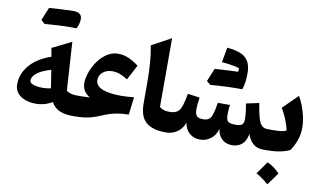

<svg xmlns="http://www.w3.org/2000/svg" viewBox="-106 -1132 2786 1658"><g transform="rotate(10 1286.5 -302.5)"><path d="M311.8 -360.5Q319.3 -314.1 325.4 -276.1Q331.4 -238.1 336.9 -202.5Q322.3 -199.7 303.1 -197.2Q284 -194.7 263.2 -194.7Q235.5 -194.7 209.7 -199.1Q183.9 -203.5 167.5 -213.1Q151 -222.8 151 -239.4Q151 -265.8 172.5 -288.8Q194 -311.8 230.6 -330.3Q267.1 -348.8 311.8 -360.5ZM293.1 -472.2Q214.7 -445.8 158.7 -402.8Q102.7 -359.7 73 -305Q43.3 -250.3 43.3 -188.8Q43.3 -151.5 59 -125.1Q74.7 -98.6 101.2 -81.8Q127.8 -64.9 161.1 -57Q194.3 -49 229.8 -49Q266 -49 301.8 -58.4Q337.6 -67.9 374 -88.5Q400.2 -41.2 446 -20.6Q491.9 0 569.3 0H569.8V-180.5H569.3Q539.4 -180.5 515.3 -186.9Q491.2 -193.4 475.7 -207.2L448.9 -630.5L280.6 -547.2ZM409.5 -752.1Q424.5 -752.1 434.7 -752Q445 -751.8 452.1 -751.8Q459.1 -751.8 465 -751.5Q475.9 -773.8 481.4 -795.2Q487 -816.7 487 -835.6Q487 -865.1 468.6 -879.7Q450.2 -894.4 411.9 -894.4Q368.5 -874 325 -853.1Q281.6 -832.2 238.7 -811.4Q195.8 -790.7 153.2 -769.7Q161.8 -762.4 170.2 -755Q178.5 -747.7 186.2 -741Q221.4 -744 262.9 -746.6Q304.5 -749.2 343.5 -750.7Q382.5 -752.1 409.5 -752.1ZM186.2 -741Q224 -766.3 261.6 -791.5Q299.3 -816.7 336.8 -842.5Q374.3 -868.3 411.9 -894.4Q397.9 -894.4 373 -893.5Q348.1 -892.6 317.9 -891Q287.6 -889.5 256.8 -887.7Q225.9 -885.9 200.2 -884Q188.3 -855.6 176.7 -827.3Q165 -799 153.2 -769.7Q161.8 -762.4 170.2 -755Q178.5 -747.7 186.2 -741Z M857.3 -598Q814.3 -598 776.9 -578Q739.6 -558.1 709.2 -525.2Q678.9 -492.4 657.2 -452.8Q635.6 -413.2 624 -373.1Q612.5 -333 612.5 -299.8Q612.5 -260.3 629.6 -232.5Q646.6 -204.8 680.7 -183.3Q666 -182.5 646.7 -181.8Q627.4 -181.2 607.3 -180.8Q587.2 -180.5 569.8 -180.5Q559.6 -180.5 554.4 -172.4Q549.3 -164.4 549.3 -142.9V-37.6Q549.3 -16.1 554.4 -8.1Q559.6 0 569.8 0Q627 0 667.4 -5.8Q707.8 -11.6 740.3 -21.9Q772.8 -32.2 805.2 -46.2Q836.4 -60.1 869.2 -70.9Q902 -81.7 942.7 -88.5Q983.4 -95.2 1038.4 -96L1056.8 -251Q1022.9 -248 995.7 -246.3Q968.4 -244.5 940.8 -244.5Q898.3 -244.5 858.5 -249.3Q818.7 -254.1 787.2 -265.4Q755.7 -276.7 737.4 -295.9Q719.1 -315.1 719.1 -343.4Q719.1 -372.1 734.5 -393.8Q749.8 -415.5 775.6 -427.9Q801.4 -440.3 833 -440.3Q869.8 -440.3 901 -428.5Q932.1 -416.8 969.9 -393.1L1039.1 -525.2Q996.9 -557.9 951.8 -578Q906.7 -598 857.3 -598Z M1292 -810.9 1121.1 -718.1Q1135.1 -650.9 1141.4 -568.4Q1147.6 -486 1147.6 -397.8V-209.8Q1147.6 -169.4 1156.7 -131.9Q1165.7 -94.4 1190.4 -64.6Q1215.2 -34.8 1261.1 -17.4Q1307.1 0 1380.7 0H1381.2V-180.5H1380.7Q1347.3 -180.5 1326.8 -187.8Q1306.3 -195.1 1292 -208.5Z M1961.1 9.3Q2014 9.3 2048.4 -21.3Q2082.8 -51.9 2092.6 -111.8Q2111.5 -58.9 2144.6 -29.5Q2177.7 0 2232.4 0H2251.1V-180.5H2239.9Q2207.2 -180.5 2187.7 -200.6Q2168.3 -220.7 2155.6 -266.7Q2142.9 -312.7 2130.4 -390.5L2017.3 -366Q2023.6 -339.5 2028.4 -300.6Q2033.2 -261.7 2033.2 -230.5Q2033.2 -199.1 2019.4 -184.5Q2005.5 -169.9 1957.7 -169.9Q1907.1 -169.9 1892.4 -186.1Q1877.8 -202.3 1877.8 -244.8Q1877.8 -256.2 1878.7 -271.6Q1879.6 -286.9 1881.1 -302.5Q1882.6 -318 1884.1 -329.8H1777.8Q1767.6 -265.8 1756.8 -230.8Q1746.1 -195.8 1728 -182Q1710 -168.1 1677.6 -168.1Q1634.1 -168.1 1619.6 -186Q1605.1 -203.9 1605.1 -246.9Q1605.1 -264.6 1607.7 -291.5Q1610.4 -318.4 1614.9 -347.2L1510.1 -361.5Q1498 -293.8 1484.5 -254Q1470.9 -214.2 1447.3 -197.3Q1423.8 -180.5 1381.3 -180.5Q1371.1 -180.5 1366 -172.4Q1360.8 -164.4 1360.8 -142.9V-37.6Q1360.8 -16.1 1366 -8.1Q1371.1 0 1381.3 0Q1413.9 0 1445.3 -12.3Q1476.7 -24.6 1501.8 -49.8Q1526.9 -75 1539.9 -113.8Q1550.3 -54.9 1588.2 -22.6Q1626.1 9.6 1679.9 9.6Q1731 9.6 1772.9 -21.3Q1814.8 -52.2 1829.9 -110.7Q1839.2 -52.9 1873.4 -21.8Q1907.6 9.3 1961.1 9.3ZM1903.5 -622.2Q1924.6 -612.1 1944 -603.4Q1963.4 -594.6 1984.9 -585.8Q1991 -665.2 1971.3 -712.5Q1951.5 -759.8 1903.4 -783Q1855.3 -806.2 1775.6 -812.7Q1769.4 -780.6 1763.7 -748.4Q1758 -716.1 1752 -682Q1779.5 -680.3 1810.3 -676Q1841.1 -671.7 1867.1 -666.2Q1893.1 -660.6 1906.2 -654.8Q1906.1 -646.3 1905.4 -638.5Q1904.8 -630.7 1903.5 -622.2ZM1685.9 -470.9Q1723.6 -496.1 1761.3 -521.3Q1799 -546.5 1836.5 -572.3Q1874 -598.1 1911.6 -624.2Q1897.6 -624.2 1872.7 -623.3Q1847.8 -622.4 1817.5 -620.8Q1787.3 -619.3 1756.4 -617.5Q1725.6 -615.7 1699.9 -613.8Q1688 -585.4 1676.4 -557.1Q1664.7 -528.8 1652.8 -499.5Q1661.5 -492.2 1669.8 -484.9Q1678.2 -477.5 1685.9 -470.9ZM1909.2 -481.9Q1924.2 -481.9 1934.4 -481.8Q1944.7 -481.6 1951.7 -481.6Q1958.8 -481.6 1964.7 -481.3Q1970.7 -495.8 1975.3 -514.8Q1979.8 -533.9 1982.4 -554.7Q1985 -575.5 1985 -594.7Q1985 -609.2 1967.4 -616.7Q1949.9 -624.2 1911.6 -624.2Q1868.2 -603.8 1824.7 -582.9Q1781.2 -562 1738.4 -541.3Q1695.5 -520.5 1652.8 -499.5Q1661.5 -492.2 1669.8 -484.9Q1678.2 -477.5 1685.9 -470.9Q1721 -473.8 1762.6 -476.4Q1804.2 -479 1843.2 -480.5Q1882.2 -481.9 1909.2 -481.9Z M2289.6 101.9Q2270.8 129.1 2251.7 156.4Q2232.6 183.8 2212.2 211.6Q2243.2 228.7 2270.1 248.1Q2297 267.6 2321 288.9Q2341.5 261.1 2360.9 234Q2380.4 206.9 2399.3 180.2Q2374.3 154.5 2346.9 133.7Q2319.5 113 2289.6 101.9ZM2251 0H2266.6Q2326.8 0 2375.6 -9Q2424.3 -17.9 2467 -37.9Q2498.9 -86.9 2516.1 -138Q2533.4 -189.1 2533.4 -240.2Q2533.4 -289.6 2522.8 -339Q2512.2 -388.5 2495 -432.9Q2477.9 -477.2 2457.8 -510.6L2329.4 -384.3Q2356 -336.9 2376.1 -288Q2396.3 -239.1 2403.5 -196.5Q2383.5 -187.3 2355.2 -183.9Q2327 -180.5 2293.5 -180.5H2251Q2240.7 -180.5 2235.6 -172.4Q2230.5 -164.4 2230.5 -142.9V-37.6Q2230.5 -16.1 2235.6 -8.1Q2240.7 0 2251 0Z"/></g></svg>

Font: Pinar FD VF
Style: Regular
Weight: 300
Designer: Amin Abedi
Version: Version 2.000